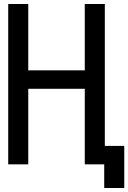

<svg xmlns="http://www.w3.org/2000/svg" viewBox="-20 -820 640 958"><path d="M500 118V0H468V-92H600V118ZM403 0V-800H503V0ZM21 0V-800H121V0ZM50 -377V-469H474V-377Z"/></svg>

Font: Victor Mono
Style: Bold
Weight: 700
Monospace: yes
Designer: Rune Bjørnerås
Version: Version 1.561;gftools[0.9.30]